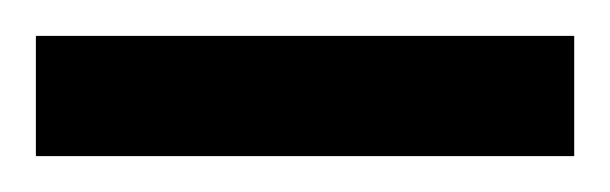

<svg xmlns="http://www.w3.org/2000/svg" viewBox="-20 70 340 107"><path d="M0 90H300V157H0Z"/></svg>

Font: Noto Sans Devanagari UI ExtraCondensed
Style: Bold
Weight: 700
Width: 2
Designer: Jelle Bosma - Monotype Design Team
Foundry: Monotype Imaging Inc.
Version: Version 2.004